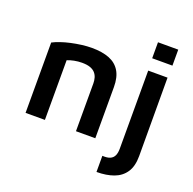

<svg xmlns="http://www.w3.org/2000/svg" viewBox="-150 -840 1190 1185"><g transform="rotate(20 445.5 -248.0)"><path d="M70 -462Q91 -473 120 -483Q149 -493 183 -500.5Q217 -508 252 -512.5Q287 -517 318 -517Q387 -517 433.5 -498.5Q480 -480 504 -440Q528 -400 528 -336V0H401V-314Q401 -333 396 -350.5Q391 -368 379 -381.5Q367 -395 346 -402.5Q325 -410 292 -410Q267 -410 241.5 -405Q216 -400 197 -392V0H70ZM606 193V87Q638 89 656.5 81Q675 73 683.5 55Q692 37 692 10V-504H819L820 11Q820 78 793 118Q766 158 718 175.5Q670 193 606 193ZM689 -584V-689H822V-584Z"/></g></svg>

Font: Maven Pro SemiBold
Style: Regular
Weight: 600
Designer: Joe Prince
Foundry: Joe Prince
Version: Version 2.103